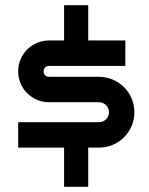

<svg xmlns="http://www.w3.org/2000/svg" viewBox="-20 -720 575 740"><path d="M498 -287C498 -363 437 -424 361 -424H169C157 -424 148 -433 148 -445C148 -456 156 -466 169 -466H463V-564H320V-700H227V-564H169C103 -564 50 -511 50 -445C50 -379 103 -326 169 -326H361C383 -326 400 -309 400 -287C400 -266 383 -249 361 -249H50V-151H227V0H320V-151H361C437 -151 498 -212 498 -287Z"/></svg>

Font: Bruno Ace
Style: Regular
Weight: 400
Designer: Astigmatic (AOETI)
Foundry: Astigmatic (AOETI)
Version: Version 1.000